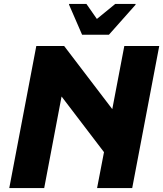

<svg xmlns="http://www.w3.org/2000/svg" viewBox="-20 -953 827 973"><path d="M27 0 164 -720H305L549 -400L610 -720H787L650 0H472L507 -182L292 -464L204 0ZM396 -777 330 -929V-933H418L471 -857L564 -933H667V-929L532 -777Z"/></svg>

Font: Kufam
Style: Bold Italic
Weight: 700
Italic angle: -11°
Designer: Artur Schmal
Foundry: Original Type
Version: Version 1.301; ttfautohint (v1.8.3)